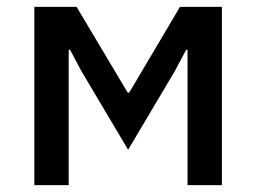

<svg xmlns="http://www.w3.org/2000/svg" viewBox="-20 -539 746 559"><path d="M80 0V-519H203L352 -269H356L504 -519H626V0H526V-394H522L489 -332L353 -103L217 -332L184 -394H180V0Z"/></svg>

Font: Anuphan Medium
Style: Regular
Weight: 500
Designer: Mike Abbink, Paul van der Laan, Pieter van Rosmalen, Mint Tantisuwanna
Foundry: Bold Monday; Cadson Demak
Version: Version 3.002;hotconv 1.0.109;makeotfexe 2.5.65596